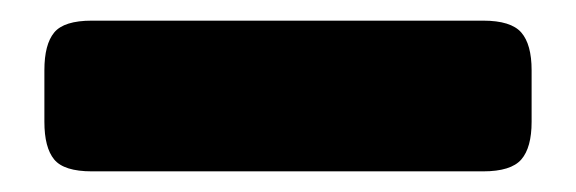

<svg xmlns="http://www.w3.org/2000/svg" viewBox="-20 -5 558 186"><path d="M23 113V63Q23 38 32.5 26.5Q42 15 69 15H448Q475 15 485 26.5Q495 38 495 63V113Q495 138 485 149.5Q475 161 448 161H69Q42 161 32.5 149.5Q23 138 23 113Z"/></svg>

Font: Mitr SemiBold
Style: Regular
Weight: 600
Designer: Thanarat Vachiruckul
Foundry: Cadson Demak
Version: Version 1.002